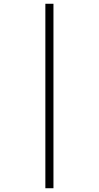

<svg xmlns="http://www.w3.org/2000/svg" viewBox="-20 -769 525 1020"><path d="M264 -749H221V231H264Z"/></svg>

Font: VL Great Vibes
Style: Regular
Weight: 400
Designer: Robert E. Leuschke
Foundry: Robert E. Leuschke
Version: Version 1.001